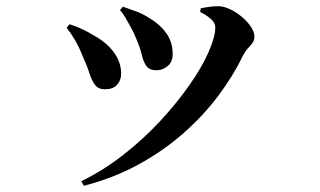

<svg xmlns="http://www.w3.org/2000/svg" viewBox="-20 -550 1040 624"><path d="M369.8 -516.8 379.2 -528.2Q402.6 -520.3 422.5 -513Q442.5 -505.7 462.6 -493Q498.4 -472.3 519.8 -443Q541.3 -413.7 541.3 -374.2Q541.3 -348.8 524.8 -335.2Q508.4 -321.6 488.6 -321.6Q465.6 -321.6 455.9 -335.1Q446.1 -348.6 440.7 -372.1Q435.3 -395.6 422.5 -424.9Q417 -439.4 407.5 -457.1Q398.1 -474.8 388.3 -491.5Q378.6 -508.1 369.8 -516.8ZM252.6 53.8 244 39.2Q317.2 3.2 382.7 -48.3Q448.2 -99.8 502.6 -158.8Q556.9 -217.7 596.8 -275.1Q636.8 -332.5 658.2 -381.5Q679.7 -430.5 679.7 -461.2Q679.7 -475.1 666.4 -487.4Q653.1 -499.7 630.6 -511L632.2 -522.8Q643.6 -525.5 659.8 -527.7Q675.9 -529.9 688.6 -529.8Q707.9 -529.7 728.6 -519.7Q749.4 -509.6 767.3 -494.1Q785.3 -478.7 796.2 -461.9Q807 -445.1 807 -430Q807 -415.4 792.7 -400.7Q778.4 -386.1 769.6 -369.1Q737.8 -303 689.1 -238.3Q640.4 -173.5 575.3 -116.3Q510.3 -59.1 429.4 -15Q348.6 29 252.6 53.8ZM196.5 -459.9 206.1 -471.2Q228.7 -464.3 249.5 -454.1Q270.3 -444 283.3 -435.8Q326.1 -412.5 349.9 -380.2Q373.7 -348 373.7 -310.7Q373.7 -288.9 360.5 -274.4Q347.4 -259.8 321.1 -259.8Q299.3 -259.8 288.5 -274.5Q277.7 -289.1 270.4 -312.8Q263 -336.4 250.2 -363.9Q237.7 -395.6 224.2 -418.9Q210.7 -442.2 196.5 -459.9Z"/></svg>

Font: Noto Serif KR
Style: Regular
Weight: 200
Designer: Ryoko NISHIZUKA 西塚涼子 (kana & ideographs); Frank Grießhammer (Latin, Greek & Cyrillic); Wenlong ZHANG 张文龙 (bopomofo); San
Foundry: Adobe
Version: Version 2.001;hotconv 1.1.0;makeotfexe 2.6.0